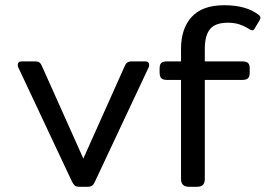

<svg xmlns="http://www.w3.org/2000/svg" viewBox="-20 -715 1025 735"><path d="M255 -21 50 -457Q48 -460 48 -466Q48 -480 63 -480H114Q126 -480 131.5 -475.5Q137 -471 141 -461L299 -108L457 -461Q461 -471 467 -475.5Q473 -480 485 -480H536Q551 -480 551 -466Q551 -460 549 -457L344 -21Q339 -9 333 -4.5Q327 0 315 0H284Q272 0 266.5 -4.5Q261 -9 255 -21Z M673 -30V-409H620Q604 -409 597.5 -415.5Q591 -422 591 -438V-453Q591 -468 597.5 -474Q604 -480 620 -480H673V-528Q673 -606 714 -650.5Q755 -695 838 -695Q922 -695 969 -659Q977 -653 977 -647Q977 -643 974 -638L955 -606Q951 -599 946 -599Q943 -599 937 -602Q914 -616 895.5 -622Q877 -628 852 -628Q804 -628 784 -603.5Q764 -579 764 -528V-480H907Q923 -480 929.5 -474Q936 -468 936 -453V-438Q936 -422 929.5 -415.5Q923 -409 907 -409H764V-30Q764 -15 757 -7.5Q750 0 734 0H703Q673 0 673 -30Z"/></svg>

Font: Mitr Light
Style: Regular
Weight: 300
Designer: Thanarat Vachiruckul
Foundry: Cadson Demak
Version: Version 1.002